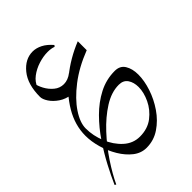

<svg xmlns="http://www.w3.org/2000/svg" viewBox="-218 -374 816 816"><g transform="rotate(-45 190.5 34.5)"><path d="M-14.6 360.8 -21 356.9Q-4.9 320.3 18.8 275.1Q42.5 230 73.2 184.1Q104 138.2 142.1 99.9Q180.2 61.5 225.3 38.1Q270.5 14.6 322.3 14.6Q353.5 14.6 367.9 38.1Q382.3 61.5 382.3 96.7Q382.3 133.3 368.4 175.5Q354.5 217.8 328.6 255.6Q302.7 293.5 266.8 317.6Q231 341.8 187 341.8Q154.8 341.8 127.9 320.8Q101.1 299.8 81.1 266.4Q61 232.9 50 194.6Q39.1 156.2 39.1 121.6Q39.1 58.1 74 -1Q108.9 -60.1 168.2 -108.2Q227.5 -156.2 300.3 -185.5V-131.8Q226.1 -103 172.6 -61.8Q119.1 -20.5 90.6 22.5Q62 65.4 62 100.6Q62 144.5 79.6 187.7Q97.2 231 128.4 259.5Q159.7 288.1 200.7 288.1Q247.6 288.1 279.8 263.2Q312 238.3 328.9 202.6Q345.7 167 345.7 134.8Q345.7 106.9 332.8 87.6Q319.8 68.4 292.5 68.4Q248 68.4 202.1 97.4Q156.2 126.5 114.3 171.6Q72.3 216.8 38.8 267.3Q5.4 317.9 -14.6 360.8ZM120.6 -43.9Q90.3 -47.9 67.6 -63.2Q44.9 -78.6 32.2 -97.9Q19.5 -117.2 19.5 -131.8Q19.5 -206.5 53.7 -248.5Q87.9 -290.5 133.8 -290.5Q154.8 -290.5 176.5 -279.5Q198.2 -268.6 218.8 -244.6L213.9 -238.3Q198.7 -244.1 177.2 -244.1Q151.4 -244.1 122.8 -235.1Q94.2 -226.1 71.5 -209Q48.8 -191.9 40.5 -167L43 -189Q44.9 -172.4 56.4 -150.9Q67.9 -129.4 86.7 -113.8Q105.5 -98.1 129.9 -98.1Q154.8 -98.1 178.7 -116.7Z"/></g></svg>

Font: Lateef ExtraLight
Style: Regular
Weight: 200
Designer: SIL International
Foundry: SIL International
Version: Version 4.200